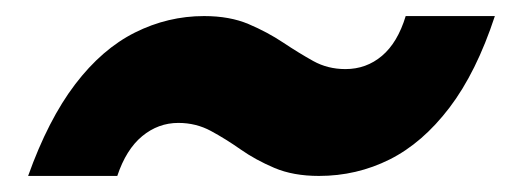

<svg xmlns="http://www.w3.org/2000/svg" viewBox="-20 -437 636 239"><path d="M377 -218Q345 -218 321.5 -228Q298 -238 279.5 -251Q261 -264 242.5 -274Q224 -284 202 -284Q177 -284 157 -267.5Q137 -251 126 -218H15Q40 -288 73.5 -332Q107 -376 148 -396.5Q189 -417 234 -417Q266 -417 289.5 -407Q313 -397 332.5 -384Q352 -371 370 -361Q388 -351 410 -351Q436 -351 455.5 -367.5Q475 -384 485 -417H596Q573 -347 539.5 -303Q506 -259 465 -238.5Q424 -218 377 -218Z"/></svg>

Font: DM Sans 28pt Black
Style: Italic
Weight: 900
Italic angle: -10°
Version: Version 4.004;gftools[0.9.30]